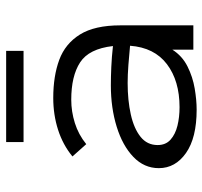

<svg xmlns="http://www.w3.org/2000/svg" viewBox="-38 -626 675 640"><g transform="rotate(-90 300.0 -306.5)"><path d="M254 11Q160 11 109.5 -24.5Q59 -60 59 -115Q59 -164 96.5 -200Q134 -236 197 -255.5Q260 -275 335 -275Q363 -275 396.5 -273.5Q430 -272 466 -268Q457 -348 411.5 -377.5Q366 -407 287 -407Q248 -407 209.5 -395Q171 -383 139 -357L98 -403Q137 -435 187 -451Q237 -467 293 -467Q366 -467 420 -447Q474 -427 504.5 -378Q535 -329 535 -243V0H454V-70Q433 -37 398 -19.5Q363 -2 324.5 4.5Q286 11 254 11ZM136 -119Q136 -92 154 -76Q172 -60 200.5 -53Q229 -46 262 -46Q350 -46 405.5 -88Q461 -130 467 -211Q436 -214 403 -216.5Q370 -219 343 -219Q285 -219 238 -208.5Q191 -198 163.5 -176Q136 -154 136 -119ZM146 -566V-624H450V-566Z"/></g></svg>

Font: Inconsolata Expanded
Style: Regular
Weight: 400
Width: 7
Monospace: yes
Designer: Raph Levien, Cyreal, Brenton Simpson
Foundry: Raph Levien, Cyreal, Google
Version: Version 3.000; ttfautohint (v1.8.2.53-6de2)